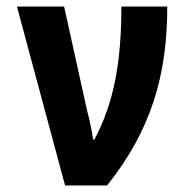

<svg xmlns="http://www.w3.org/2000/svg" viewBox="-20 -570 570 590"><path d="M180 0H309C443 -168 494 -336 494 -550H353C353 -383 331 -255 270 -141H266C263 -167 255 -202 247 -233L177 -550H32Z"/></svg>

Font: Noto Sans Mono Condensed ExtraBold
Style: Regular
Weight: 800
Width: 3
Designer: Monotype Design Team
Foundry: Monotype Imaging Inc.
Version: Version 2.014